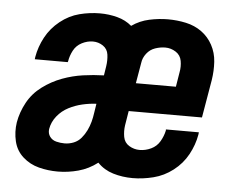

<svg xmlns="http://www.w3.org/2000/svg" viewBox="-44 -590 808 650"><g transform="rotate(5 360.0 -265.0)"><path d="M174 8Q209 8 244 -1.5Q279 -11 309 -34Q331 -11 362.5 -1.5Q394 8 429 8Q463 8 499 -1Q535 -10 565.5 -33.5Q596 -57 614 -90Q632 -123 638 -158Q639 -162 639 -166H527Q527 -164 527 -162Q523 -143 512.5 -125Q502 -107 483 -98Q464 -89 444 -89Q425 -89 408.5 -99Q392 -109 388.5 -128.5Q385 -148 388 -168L396 -217H645L667 -346Q672 -378 670 -408.5Q668 -439 654 -465Q640 -491 616.5 -508Q593 -525 563 -531.5Q533 -538 502 -538Q471 -538 438.5 -531Q406 -524 379 -505Q358 -523 329.5 -530.5Q301 -538 271 -538Q236 -538 201 -529Q166 -520 136 -496Q106 -472 88.5 -439.5Q71 -407 65 -372Q65 -368 64 -364H176L177 -367Q180 -386 189.5 -404Q199 -422 217.5 -431.5Q236 -441 255 -441Q274 -441 289.5 -430.5Q305 -420 307.5 -401Q310 -382 307 -362L302 -330Q267 -329 231.5 -324Q196 -319 161 -306Q126 -293 95 -270Q64 -247 46 -214Q28 -181 22 -146Q17 -113 24.5 -81.5Q32 -50 55.5 -29Q79 -8 110 0Q141 8 174 8ZM412 -313 424 -383Q426 -400 437.5 -415Q449 -430 466.5 -436Q484 -442 501 -442Q520 -442 536.5 -431.5Q553 -421 556.5 -401.5Q560 -382 556 -362L548 -313ZM189 -89Q175 -89 161 -92.5Q147 -96 139 -107Q131 -118 133 -133Q137 -157 153 -177Q169 -197 191.5 -208.5Q214 -220 238 -225.5Q262 -231 285 -232L280 -200Q278 -185 274 -170Q270 -155 263 -140.5Q256 -126 245.5 -113.5Q235 -101 220 -95Q205 -89 189 -89Z"/></g></svg>

Font: Iosevka Sparkle SmBdObl
Style: Regular
Weight: 600
Italic angle: -9°
Designer: Belleve Invis
Foundry: Belleve Invis
Version: Version 4.5.0; ttfautohint (v1.8.3)